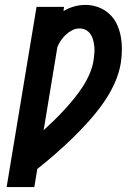

<svg xmlns="http://www.w3.org/2000/svg" viewBox="-20 -763 540 783"><path d="M7 0 129 -735H241L239 -718Q259 -730 282 -736.5Q305 -743 328 -743Q355 -743 380 -734Q405 -725 424.5 -707.5Q444 -690 455.5 -666.5Q467 -643 472 -617Q477 -591 477 -563Q477 -535 473 -508Q466 -464 446.5 -421.5Q427 -379 399.5 -340.5Q372 -302 340.5 -267Q309 -232 275 -199Q241 -166 205 -134.5Q169 -103 132 -74L120 0ZM158 -232Q181 -253 202.5 -274Q224 -295 244.5 -317.5Q265 -340 284 -363.5Q303 -387 319 -412Q335 -437 346.5 -464.5Q358 -492 362 -520Q364 -534 365 -548Q366 -562 364.5 -575Q363 -588 359.5 -601Q356 -614 348.5 -624.5Q341 -635 329.5 -641Q318 -647 304 -647Q289 -647 275 -640Q261 -633 249.5 -622.5Q238 -612 229 -599Q220 -586 214 -571Z"/></svg>

Font: Iosevka Curly Slab Oblique
Style: Bold
Weight: 700
Italic angle: -9°
Monospace: yes
Designer: Belleve Invis
Foundry: Belleve Invis
Version: Version 11.1.0; ttfautohint (v1.8.3)